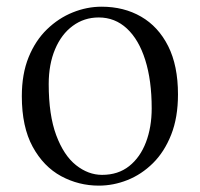

<svg xmlns="http://www.w3.org/2000/svg" viewBox="-20 -551 610 585"><path d="M281.1 14.6Q219.7 14.6 166.2 -14.3Q112.7 -43.3 79.6 -103.8Q46.5 -164.4 46.5 -258Q46.5 -325.8 67.2 -376.7Q87.9 -427.5 123.1 -461.6Q158.4 -495.8 201.7 -513.2Q244.9 -530.6 289.5 -530.6Q357.5 -530.6 409.9 -500.3Q462.4 -470 492.4 -410.5Q522.3 -351.1 522.3 -263.4Q522.3 -193 501.6 -140.7Q480.9 -88.3 446.1 -53.9Q411.2 -19.4 368.3 -2.4Q325.5 14.6 281.1 14.6ZM291 -18.2Q340 -18.2 373.6 -44.9Q407.2 -71.6 424.7 -117.6Q442.2 -163.6 442.2 -220.9Q442.2 -306 422.6 -368.1Q403.1 -430.2 366.7 -464Q330.4 -497.8 280.8 -497.8Q236.4 -497.8 201.7 -472.2Q167 -446.7 147.7 -400.7Q128.4 -354.8 128.4 -294.9Q128.4 -200.6 151.3 -139Q174.3 -77.4 211.6 -47.8Q248.9 -18.2 291 -18.2Z"/></svg>

Font: Noto Serif KR ExtraLight
Style: Regular
Weight: 200
Designer: Ryoko NISHIZUKA 西塚涼子 (kana & ideographs); Frank Grießhammer (Latin, Greek & Cyrillic); Wenlong ZHANG 张文龙 (bopomofo); San
Foundry: Adobe
Version: Version 2.002-H1;hotconv 1.1.0;makeotfexe 2.6.0